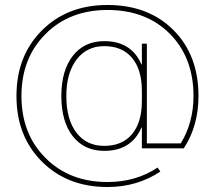

<svg xmlns="http://www.w3.org/2000/svg" viewBox="-20 -645 862 770"><path d="M549 -133H547Q507 -40 398 -40Q318 -40 272 -98.5Q226 -157 226 -260Q226 -362 272 -421Q318 -480 398 -480Q507 -480 547 -387H549V-470H569V-70H705Q756 -154 756 -260Q756 -414 661 -509.5Q566 -605 411 -605Q259 -605 162.5 -508.5Q66 -412 66 -260Q66 -108 162.5 -11.5Q259 85 411 85Q525 85 612 27L623 43Q530 105 411 105Q250 105 148 3Q46 -99 46 -260Q46 -421 148 -523Q250 -625 411 -625Q575 -625 675.5 -524.5Q776 -424 776 -260Q776 -140 717 -50H549ZM246 -260Q246 -166 286.5 -113Q327 -60 398 -60Q470 -60 509.5 -107Q549 -154 549 -240V-280Q549 -366 509.5 -413Q470 -460 398 -460Q328 -460 287 -406Q246 -352 246 -260Z"/></svg>

Font: M PLUS 1p Thin
Style: Regular
Weight: 250
Version: Version 1.062